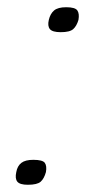

<svg xmlns="http://www.w3.org/2000/svg" viewBox="-20 -501 262 531"><path d="M107 -25Q102 -7 92.5 1.5Q83 10 57 10Q35 10 28 1.5Q21 -7 25 -25Q28 -42 39 -50.5Q50 -59 72 -59Q98 -59 104 -50.5Q110 -42 107 -25ZM197 -446Q192 -429 182.5 -420.5Q173 -412 148 -412Q125 -412 118 -420.5Q111 -429 115 -446Q119 -463 129.5 -472Q140 -481 163 -481Q188 -481 194 -472Q200 -463 197 -446Z"/></svg>

Font: Glory
Style: Italic
Weight: 400
Italic angle: -12°
Designer: Robert Leuschke
Foundry: Robert Leuschke
Version: Version 1.011